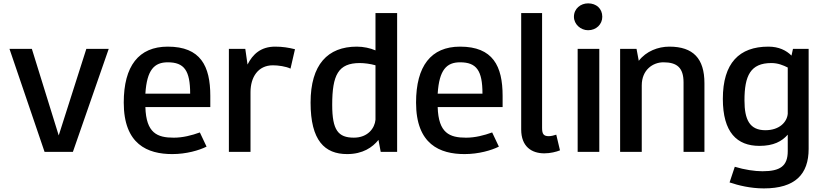

<svg xmlns="http://www.w3.org/2000/svg" viewBox="-20 -681 4773 1114"><path d="M403 200 610.8 -397.4H480.9L320.7 104.8L164.9 -397.4H35L238.5 200Z M1139.6 87.4C1091.9 104.8 1040 117.8 988 117.8C892.8 117.8 827.9 91.8 823.5 -59.7H1200.2V-124.7C1200.2 -297.8 1143.9 -410.4 953.4 -410.4C784.6 -410.4 698 -297.8 698 -85.7C698 156.7 836.5 213 979.4 213C1061.6 213 1135.2 191.3 1178.5 169.7ZM823.5 -137.7C832.2 -276.2 875.5 -319.5 953.4 -319.5C1048.7 -319.5 1083.3 -271.9 1083.3 -137.7Z M1576.4 -410.4C1494.2 -410.4 1446.5 -367.1 1416.2 -306.5L1403.2 -397.4H1308V-310.8V113.4V200H1433.5V113.4V-146.3C1433.5 -232.9 1476.9 -302.1 1563.4 -302.1C1593.7 -302.1 1639.5 -295.8 1665.5 -282.8L1691.5 -395.4C1654.2 -404.7 1619.7 -410.4 1576.4 -410.4Z M2050.4 -410.4C1881.6 -410.4 1782 -306.5 1782 -85.7C1782 135.1 1864.2 213 1994.1 213C2085 213 2141.3 174 2175.9 130.7L2188.9 200H2284.2V-605.2H2158.6V-388.7C2128.3 -401.7 2089.4 -410.4 2050.4 -410.4ZM2158.6 13.9C2154.3 61.5 2115.3 117.7 2033.1 117.7C1942.2 117.7 1907.5 74.5 1907.5 -72.7C1907.5 -245.9 1942.2 -315.2 2067.7 -315.2C2093.7 -315.2 2128.3 -310.8 2158.6 -302.2Z M2835.6 87.4C2787.9 104.8 2736 117.8 2684 117.8C2588.8 117.8 2523.9 91.8 2519.5 -59.7H2896.2V-124.7C2896.2 -297.8 2839.9 -410.4 2649.4 -410.4C2480.6 -410.4 2394 -297.8 2394 -85.7C2394 156.7 2532.5 213 2675.4 213C2757.6 213 2831.2 191.3 2874.5 169.7ZM2519.5 -137.7C2528.2 -276.2 2571.5 -319.5 2649.4 -319.5C2744.7 -319.5 2779.3 -271.9 2779.3 -137.7Z M3229.1 191.3 3207.5 100.4C3194.5 104.8 3177.2 109.1 3164.2 109.1C3133.9 109.1 3125.2 96.1 3125.2 61.5V-605.2H3004V70.1C3004 169.7 3064.6 208.7 3138.2 208.7C3172.8 208.7 3207.5 200 3229.1 191.3Z M3331.6 -397.4V-310.8V200H3457.2V-397.4ZM3392.2 -661.5C3349 -661.5 3310 -631.2 3310 -583.6C3310 -540.3 3349 -505.6 3392.2 -505.6C3439.9 -505.6 3474.5 -540.3 3474.5 -583.6C3474.5 -631.2 3439.9 -661.5 3392.2 -661.5Z M3946 200H4067.2V-198.3C4067.2 -341.1 4002.2 -410.4 3863.7 -410.4C3798.8 -410.4 3729.5 -384.4 3686.2 -328.1L3673.2 -397.4H3578V200H3703.5V-185.3C3703.5 -276.2 3768.5 -319.5 3829.1 -319.5C3907 -319.5 3946 -289.2 3946 -202.6Z M4550.6 100.4V195.7C4550.6 282.3 4507.3 312.6 4403.4 312.6C4360.1 312.6 4299.5 303.9 4243.3 286.6L4213 377.5C4264.9 394.8 4334.2 412.1 4412.1 412.1C4593.9 412.1 4671.8 329.9 4671.8 182.7V-397.4H4580.9L4572.3 -358.4C4542 -388.7 4498.7 -410.4 4438.1 -410.4C4269.2 -410.4 4174 -315.2 4174 -107.4C4174 87.4 4256.2 165.4 4386.1 165.4C4468.4 165.4 4516 139.4 4550.6 100.4ZM4550.6 -20.8C4546.3 26.8 4503 74.5 4420.8 74.5C4329.8 74.5 4299.5 13.9 4299.5 -98.7C4299.5 -241.6 4334.2 -315.2 4455.4 -315.2C4494.3 -315.2 4524.6 -302.2 4550.6 -289.2Z"/></svg>

Font: PleaseOptimize
Style: Demi-Bold
Weight: 600
Version: Version 001.000